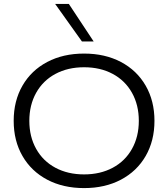

<svg xmlns="http://www.w3.org/2000/svg" viewBox="-20 -952 860 982"><path d="M770 -334Q770 -232 725 -154Q680 -76 598.5 -33Q517 10 410 10Q303 10 221.5 -33Q140 -76 95 -154Q50 -232 50 -334Q50 -436 95 -514Q140 -592 221.5 -635Q303 -678 410 -678Q517 -678 598.5 -635Q680 -592 725 -514Q770 -436 770 -334ZM690 -334Q690 -415 655 -477.5Q620 -540 556.5 -574Q493 -608 410 -608Q327 -608 263.5 -574Q200 -540 165 -477.5Q130 -415 130 -334Q130 -253 165 -190.5Q200 -128 263.5 -94Q327 -60 410 -60Q493 -60 556.5 -94Q620 -128 655 -190.5Q690 -253 690 -334ZM399 -740 262 -932H332L459 -740Z"/></svg>

Font: Madhuban Light
Style: Regular
Weight: 300
Designer: jaikishan Patel
Foundry: MagicType
Version: Version 1.000